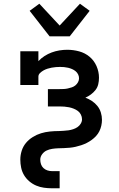

<svg xmlns="http://www.w3.org/2000/svg" viewBox="-20 -795 640 1030"><path d="M246 -600 139 -737 191 -775 300 -658 409 -775 461 -737 354 -600ZM258 215Q237 215 215.5 212Q194 209 174 200.5Q154 192 137 177.5Q120 163 109 144.5Q98 126 93.5 104.5Q89 83 89 61Q89 37 96.5 13.5Q104 -10 119.5 -28.5Q135 -47 156 -60Q177 -73 200 -80Q223 -87 247.5 -89.5Q272 -92 296 -92H297Q310 -93 323 -93.5Q336 -94 348.5 -96Q361 -98 373 -102Q385 -106 395.5 -113Q406 -120 413 -131.5Q420 -143 420 -155Q420 -168 414 -180Q408 -192 398 -199.5Q388 -207 375.5 -212Q363 -217 350.5 -219.5Q338 -222 325.5 -223Q313 -224 300 -224H237V-317H300Q311 -317 322 -317.5Q333 -318 344 -320.5Q355 -323 365.5 -326.5Q376 -330 384.5 -337Q393 -344 398.5 -354Q404 -364 404 -375Q404 -386 399 -396Q394 -406 385.5 -413Q377 -420 366.5 -424.5Q356 -429 345.5 -431.5Q335 -434 324 -435Q313 -436 302 -436Q291 -436 279.5 -435Q268 -434 257 -432Q246 -430 235 -426.5Q224 -423 214 -417.5Q204 -412 195 -403.5Q186 -395 186 -384V-339H89V-520H186V-467Q201 -483 219 -494.5Q237 -506 257 -513.5Q277 -521 298.5 -524.5Q320 -528 341 -528Q373 -528 404.5 -519.5Q436 -511 460.5 -490.5Q485 -470 498 -440Q511 -410 511 -378Q511 -360 507 -343Q503 -326 492.5 -312.5Q482 -299 468 -288.5Q454 -278 438 -271Q457 -264 473.5 -253Q490 -242 502.5 -226.5Q515 -211 521 -191.5Q527 -172 527 -152Q527 -137 523.5 -121Q520 -105 513 -91Q506 -77 495.5 -65.5Q485 -54 472 -44.5Q459 -35 445 -28Q431 -21 416 -16Q401 -11 385.5 -7.5Q370 -4 354.5 -2.5Q339 -1 323 -0.5Q307 0 291.5 0.5Q276 1 260 3.5Q244 6 230 12.5Q216 19 206 32.5Q196 46 196 61Q196 74 200 86Q204 98 213 106.5Q222 115 234 119Q246 123 258 123H300V215Z"/></svg>

Font: Iosevka Etoile Semibold
Style: Regular
Weight: 600
Designer: Belleve Invis
Foundry: Belleve Invis
Version: Version 22.1.2; ttfautohint (v1.8.4)